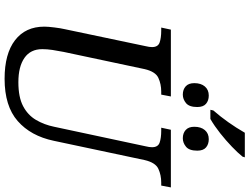

<svg xmlns="http://www.w3.org/2000/svg" viewBox="-145 -931 1086 836"><g transform="rotate(90 398.0 -513.0)"><path d="M461 -899Q515 -961 558 -1036H665L662 -1026Q646 -1006 619 -980Q592 -954 560.5 -929Q529 -904 498 -886H458ZM392 -766Q370 -766 356 -778.5Q342 -791 342 -816Q342 -845 356.5 -862Q371 -879 396 -879Q418 -879 432 -867Q446 -855 446 -829Q446 -794 429 -780Q412 -766 392 -766ZM582 -766Q560 -766 546 -778.5Q532 -791 532 -816Q532 -845 546.5 -862Q561 -879 586 -879Q608 -879 622 -867Q636 -855 636 -829Q636 -794 619 -780Q602 -766 582 -766ZM323 10Q214 10 155 -35.5Q96 -81 96 -163Q96 -179 99.5 -207Q103 -235 107 -252L181 -604Q185 -620 185 -632Q185 -658 165 -665Q145 -672 113 -672H100L109 -714H400L392 -672H379Q346 -672 319 -659.5Q292 -647 281 -600L206 -247Q201 -222 197.5 -198.5Q194 -175 194 -154Q194 -103 232 -76.5Q270 -50 338 -50Q403 -50 442 -70.5Q481 -91 502 -126.5Q523 -162 532 -206L617 -604Q621 -620 621 -632Q621 -658 601 -665Q581 -672 549 -672H536L545 -714H796L788 -672H775Q742 -672 715 -659.5Q688 -647 677 -600L593 -204Q572 -104 507 -47Q442 10 323 10Z"/></g></svg>

Font: NotoSerif-Italic
Style: Regular
Weight: 400
Italic angle: -12°
Designer: Monotype Design Team
Foundry: Monotype Imaging Inc.
Version: Version 2.007; ttfautohint (v1.8) -l 8 -r 50 -G 200 -x 14 -D